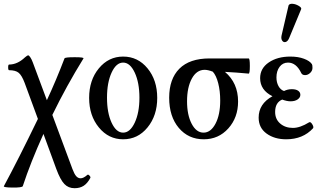

<svg xmlns="http://www.w3.org/2000/svg" viewBox="-44 -723 1685 1012"><path d="M-23.9 258.8Q50.8 120.6 155.8 -96.2L85.9 -286.1Q71.3 -325.2 54.7 -339.1Q38.1 -353 3.9 -353Q-1 -353 -1 -367.9Q-1 -382.8 3.9 -382.8Q47.9 -382.8 87.9 -420.9Q99.6 -431.2 105 -431.2Q108.9 -431.2 115.7 -421.1Q122.6 -411.1 128.9 -394L203.1 -194.8Q252.4 -300.8 295.9 -415Q298.3 -421.9 352.1 -421.4Q399.4 -421.4 396 -415Q306.6 -270.5 231.9 -117.2L337.9 168Q347.7 194.3 357.7 205.6Q367.7 216.8 380.9 216.8Q396 216.8 416 199.2Q420.4 194.8 427.5 202.4Q434.6 210 432.1 214.8Q417 243.2 397.2 256.1Q377.4 269 349.1 269Q316.4 269 295.2 246.8Q273.9 224.6 252.9 168L185.1 -17.1Q116.7 134.3 76.2 257.8Q74.2 266.1 21.5 265.6Q-24.9 265.1 -23.9 258.8Z M605 11.2Q528.3 11.2 477.1 -51.3Q425.8 -113.8 425.8 -207Q425.8 -300.8 477.1 -362.8Q528.3 -424.8 605 -424.8Q682.6 -424.8 733.6 -362.8Q784.7 -300.8 784.7 -207Q784.7 -113.8 733.6 -51.3Q682.6 11.2 605 11.2ZM690.9 -208Q690.9 -287.1 666.3 -340.1Q641.6 -393.1 605 -393.1Q568.4 -393.1 544.2 -340.3Q520 -287.6 520 -208Q520 -128.9 544.2 -76.4Q568.4 -23.9 605 -23.9Q641.6 -23.9 666.3 -76.7Q690.9 -129.4 690.9 -208Z M1029.8 11.2Q949.2 11.2 898.4 -48.8Q847.7 -108.9 847.7 -208Q847.7 -307.1 901.6 -361.1Q955.6 -415 1060.5 -415H1266.6Q1272.9 -415 1272.9 -375Q1272.9 -335 1266.6 -335Q1199.7 -341.3 1141.6 -344.2Q1210.9 -285.6 1210.9 -188Q1210.9 -103.5 1159.4 -46.1Q1107.9 11.2 1029.8 11.2ZM1116.7 -192.9Q1116.7 -243.2 1106.2 -284.2Q1095.7 -325.2 1077.6 -345.2Q1052.2 -355 1034.7 -355Q992.2 -355 967 -308.6Q941.9 -262.2 941.9 -189Q941.9 -117.2 966.3 -70.6Q990.7 -23.9 1028.8 -23.9Q1066.9 -23.9 1091.8 -71Q1116.7 -118.2 1116.7 -192.9Z M1480 -522Q1472.7 -504.9 1461.7 -501.7Q1450.7 -498.5 1443.6 -508.5Q1436.5 -518.6 1439.9 -535.2L1477.1 -694.8Q1481.9 -704.1 1498.3 -702.9Q1514.6 -701.7 1531 -691.9Q1547.4 -682.1 1543 -673.8ZM1464.4 11.2Q1402.8 11.2 1361.1 -19Q1319.3 -49.3 1319.3 -103Q1319.3 -175.8 1392.1 -215.8Q1327.1 -248 1327.1 -311Q1327.1 -362.8 1372.6 -393.8Q1418 -424.8 1486.3 -424.8Q1527.8 -424.8 1558.3 -413.3Q1588.9 -401.9 1600.1 -384.8Q1603 -380.9 1603 -365.2Q1603 -350.1 1590.8 -338.6Q1578.6 -327.1 1564 -327.1Q1549.3 -327.1 1543.9 -337.9Q1517.6 -393.1 1474.1 -393.1Q1446.3 -393.1 1429.7 -370.8Q1413.1 -348.6 1413.1 -314.9Q1413.1 -289.1 1423.8 -269.3Q1434.6 -249.5 1453.1 -243.2Q1471.7 -252.9 1494.1 -252.9Q1515.6 -252.9 1527.3 -244.9Q1539.1 -236.8 1539.1 -223.1Q1539.1 -209 1524.9 -199Q1510.7 -189 1487.3 -189Q1468.3 -189 1443.4 -198.2Q1406.2 -182.6 1406.2 -132.8Q1406.2 -94.7 1432.9 -71.8Q1459.5 -48.8 1500 -48.8Q1537.6 -48.8 1585 -78.1Q1592.8 -83 1601.8 -68.1Q1610.8 -53.2 1606 -46.9Q1552.7 11.2 1464.4 11.2Z"/></svg>

Font: Junicode SmCond Medium
Style: Regular
Weight: 500
Width: 4
Designer: Peter S. Baker
Version: Version 2.206